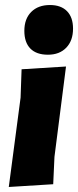

<svg xmlns="http://www.w3.org/2000/svg" viewBox="-20 -741 311 765"><path d="M179 -721Q223 -721 247 -696.5Q271 -672 271 -627Q271 -579 244 -551Q217 -523 171 -523Q125 -523 101 -547.5Q77 -572 77 -618Q77 -666 104.5 -693.5Q132 -721 179 -721ZM243 -476 197 -116 192 -7 15 4 62 -352 66 -465Z"/></svg>

Font: Alegreya Sans SC Black
Style: Italic
Weight: 900
Italic angle: -7°
Designer: Juan Pablo del Peral
Foundry: Huerta Tipografica
Version: Version 2.007